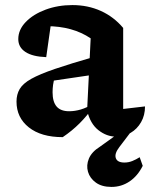

<svg xmlns="http://www.w3.org/2000/svg" viewBox="-20 -529 591 756"><path d="M437 9Q400 9 367.5 -16.5Q335 -42 323 -94L337 -378Q266 -426 163 -426Q147 -426 131.5 -424.5Q116 -423 101 -420L184 -459L162 -304Q108 -306 80 -324.5Q52 -343 52 -375Q52 -412 81.5 -442.5Q111 -473 159.5 -491Q208 -509 265 -509Q326 -509 377 -486Q428 -463 465 -419V-100L551 -110Q551 -75 535.5 -48Q520 -21 494.5 -6Q469 9 437 9ZM227 11Q142 11 93.5 -27.5Q45 -66 45 -129Q45 -157 57.5 -178.5Q70 -200 103 -218.5Q136 -237 197.5 -258Q259 -279 357 -307V-236L153 -206L196 -225Q191 -210 189 -195Q187 -180 187 -166Q187 -128 203 -109.5Q219 -91 252 -91Q275 -91 298.5 -98Q322 -105 348 -121V-109Q323 -73 293.5 -43.5Q264 -14 227 11ZM419 207Q381 207 357.5 190Q334 173 326.5 147.5Q319 122 330 95.5Q341 69 373 49L476 -25H507L450 50Q430 76 436 93.5Q442 111 470 111Q486 111 501 105Q516 99 530 90L542 124Q522 164 490 185.5Q458 207 419 207Z"/></svg>

Font: Piazzolla Thin ExtraBold
Style: Regular
Weight: 800
Version: Version 2.005